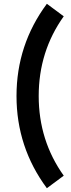

<svg xmlns="http://www.w3.org/2000/svg" viewBox="-20 -796 375 1012"><path d="M227 196Q67 -20 67 -290Q67 -560 227 -776L316 -710Q184 -525 184 -290Q184 -55 316 130Z"/></svg>

Font: Oxanium SemiBold
Style: Regular
Weight: 600
Designer: Severin Meyer
Version: Version 2.000